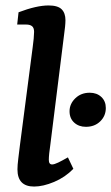

<svg xmlns="http://www.w3.org/2000/svg" viewBox="-20 -677 408 704"><path d="M105 7Q44 7 44 -56Q44 -71 47 -95Q50 -119 53 -144L100 -505Q102 -518 103.5 -535Q105 -552 105 -560Q105 -575 97.5 -581Q90 -587 76 -587H43L48 -632Q114 -657 158 -657Q192 -657 206 -643Q220 -629 220 -603Q220 -593 218.5 -578.5Q217 -564 215 -550L164 -142Q162 -130 160.5 -115Q159 -100 159 -91Q159 -74 171 -74Q179 -74 193.5 -81Q208 -88 229 -100L249 -58Q219 -27 178.5 -10Q138 7 105 7ZM295 -212Q269 -212 252 -227.5Q235 -243 235 -269Q235 -296 256 -316.5Q277 -337 309 -337Q335 -337 351.5 -321.5Q368 -306 368 -281Q368 -252 347.5 -232Q327 -212 295 -212Z"/></svg>

Font: Yrsa SemiBold
Style: Italic
Weight: 600
Italic angle: -7.10001°
Version: Version 2.004